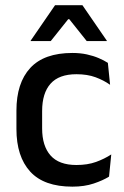

<svg xmlns="http://www.w3.org/2000/svg" viewBox="-20 -704 476 736"><path d="M257.5 11.5Q148.5 11.5 95.8 -46.2Q43 -104 43 -209.5V-280Q43 -386 96 -443.5Q149 -501 257.5 -501Q287.5 -501 312.8 -495.5Q338 -490 358.5 -481.2Q379 -472.5 393.5 -463L402 -379Q378 -396 346.5 -407.8Q315 -419.5 273 -419.5Q206 -419.5 173.8 -383.2Q141.5 -347 141.5 -278V-212Q141.5 -144.5 173.8 -108Q206 -71.5 273 -71.5Q315.5 -71.5 348 -83.2Q380.5 -95 406.5 -112L398 -27Q375 -12.5 339.2 -0.5Q303.5 11.5 257.5 11.5ZM191 -684H296L389.5 -548V-546.5H312.5L245.5 -630.5H241.5L174.5 -546.5H97.5V-548Z"/></svg>

Font: Anek Latin Medium
Style: Regular
Weight: 500
Designer: Yesha Goshar
Foundry: Ek Type
Version: Version 1.003